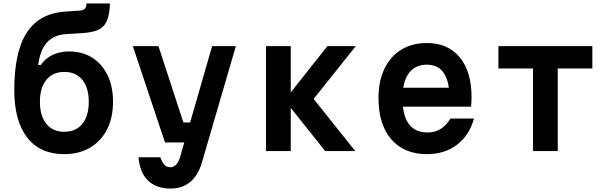

<svg xmlns="http://www.w3.org/2000/svg" viewBox="-20 -878 3540 1116"><path d="M353 18Q213 18 138 -78.5Q63 -175 63 -355Q63 -579 137 -690.5Q211 -802 363 -811L438 -816Q463 -817 472 -826Q481 -835 483 -858H619Q617 -790 600 -754Q583 -718 547 -703Q511 -688 451 -685L367 -680Q294 -676 253.5 -632Q213 -588 202 -500H217Q242 -538 285 -558.5Q328 -579 381 -579Q458 -579 515.5 -543Q573 -507 605 -441Q637 -375 637 -287Q637 -194 602 -125.5Q567 -57 503 -19.5Q439 18 353 18ZM354 -112Q421 -112 458.5 -158Q496 -204 496 -286Q496 -368 458.5 -414Q421 -460 354 -460Q287 -460 249.5 -414Q212 -368 212 -286Q212 -204 249.5 -158Q287 -112 354 -112Z M752 -610H901L1046 -166H1085L1213 -610H1351L1152 72Q1130 143 1084.5 180.5Q1039 218 973 218Q889 218 841 172Q793 126 785 36H912Q923 67 936 80.5Q949 94 971 94Q1008 94 1027 35L1051 -50H939Z M1526 0V-610H1670V-341L1883 -610H2048L1803 -303L2045 0H1870L1670 -251V0Z M2735 -189Q2708 -91 2636 -36.5Q2564 18 2462 18Q2329 18 2254.5 -68Q2180 -154 2180 -309Q2180 -407 2214.5 -478.5Q2249 -550 2312 -589Q2375 -628 2461 -628Q2583 -628 2652 -545Q2721 -462 2721 -312Q2721 -297 2720 -283.5Q2719 -270 2718 -258H2322Q2339 -108 2465 -108Q2550 -108 2598 -189ZM2461 -502Q2404 -502 2369 -467Q2334 -432 2324 -368H2589Q2570 -502 2461 -502Z M3078 0V-480H2877V-610H3423V-480H3222V0Z"/></svg>

Font: Martian Mono SemiBold
Style: Regular
Weight: 600
Monospace: yes
Designer: Roman Shamin
Foundry: Evil Martians
Version: Version 1.000; ttfautohint (v1.8.4.7-5d5b)